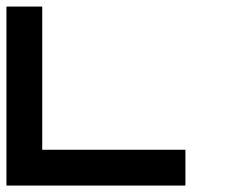

<svg xmlns="http://www.w3.org/2000/svg" viewBox="-20 -576 707 596"><path d="M0 0V-555.6H111.1V-111.1H555.6V0Z"/></svg>

Font: Pixeloid Mono
Style: Regular
Weight: 400
Monospace: yes
Designer: GGBotNet
Foundry: GGBotNet
Version: 0.5